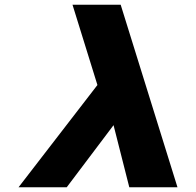

<svg xmlns="http://www.w3.org/2000/svg" viewBox="-20 -793 830 813"><path d="M527.5 0 460.8 -263 262.5 0H58.5L392.5 -433L287 -773H491L731.5 0Z"/></svg>

Font: Hussar
Style: BdOblTwo
Weight: 700
Foundry: Cannot Into Space Fonts
Version: Version 2.00